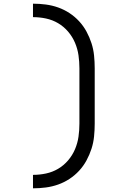

<svg xmlns="http://www.w3.org/2000/svg" viewBox="-20 -861 640 1042"><path d="M159 161V88Q195 88 230 80.5Q265 73 295.5 55Q326 37 349.5 9.5Q373 -18 387 -51Q401 -84 406 -119Q411 -154 411 -190V-490Q411 -526 406 -561Q401 -596 387 -629Q373 -662 349.5 -689.5Q326 -717 295.5 -735Q265 -753 230 -760.5Q195 -768 159 -768V-841Q194 -841 228.5 -836.5Q263 -832 295.5 -820.5Q328 -809 357 -790Q386 -771 409.5 -745.5Q433 -720 449.5 -689.5Q466 -659 476.5 -626.5Q487 -594 490.5 -559.5Q494 -525 494 -490V-190Q494 -155 490.5 -120.5Q487 -86 476.5 -53.5Q466 -21 449.5 9.5Q433 40 409.5 65.5Q386 91 357 110Q328 129 295.5 140.5Q263 152 228.5 156.5Q194 161 159 161Z"/></svg>

Font: Nova Nerd Font
Style: Regular
Weight: 400
Designer: Belleve Invis
Foundry: Belleve Invis
Version: Version 24.1.4; ttfautohint (v1.8.4);Nerd Fonts 3.1.1